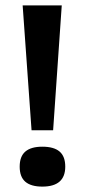

<svg xmlns="http://www.w3.org/2000/svg" viewBox="-20 -680 316 712"><path d="M97 -197 64 -660H209L177 -197ZM137 12Q95 12 74 -6Q53 -24 53 -62Q53 -100 74 -118Q95 -136 137 -136Q180 -136 201 -118Q222 -100 222 -62Q222 12 137 12Z"/></svg>

Font: Bricolage Grotesque 20pt SemiBold
Style: Regular
Weight: 600
Version: Version 1.001;gftools[0.9.33.dev8+g029e19f]